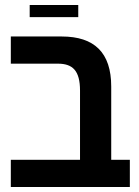

<svg xmlns="http://www.w3.org/2000/svg" viewBox="-20 -743 551 763"><path d="M98 -675H291V-723H98ZM496 -108H422V-399C422 -534 355 -598 225 -598H23V-490H210C269 -490 298 -462 298 -383V-108H23V0H496Z"/></svg>

Font: Noto Sans Hebrew SemiCondensed Semi
Style: Regular
Weight: 600
Width: 4
Designer: Monotype Design Team
Foundry: Monotype Imaging Inc.
Version: Version 1.902